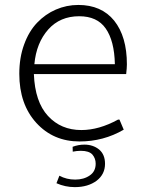

<svg xmlns="http://www.w3.org/2000/svg" viewBox="-20 -559 593 772"><path d="M441.9 -300.8H118.2Q126 -386.7 174.3 -440.9Q221.7 -493.7 298.3 -493.7Q370.6 -493.7 404.8 -444.8Q439.9 -395 441.9 -300.8ZM116.2 -261.2H487.3Q490.2 -286.1 490.2 -300.3Q490.2 -412.1 439 -476.1Q387.7 -539.1 294.9 -539.1Q247.6 -539.1 204.6 -520.5Q162.6 -502.4 129.4 -467.8Q96.2 -433.1 77.1 -380.4Q57.6 -327.6 57.6 -262.2Q57.6 -140.1 126 -64.9Q194.3 9.8 299.8 9.8Q396 9.8 477.5 -37.6L460.4 -78.1H454.6Q377.9 -36.1 307.1 -36.1Q225.1 -36.1 172.9 -92.8Q120.6 -149.4 116.2 -261.2ZM364.7 99.1Q364.7 130.4 340.8 146.5Q316.9 163.1 282.2 163.1Q247.6 163.1 218.8 147.5L207 177.7Q242.2 193.4 280.8 193.4Q334 193.4 368.7 167.5Q402.3 141.6 402.3 99.6Q402.3 62.5 378.9 42.5Q354.5 22.5 319.3 22.5Q295.4 22.5 272 31.2L272.5 50.8Q289.1 47.4 305.2 47.4Q337.9 47.4 351.6 62.5Q364.7 78.1 364.7 99.1Z"/></svg>

Font: My Font
Style: ExtraLight
Weight: 500
Designer: Vernon Adams
Foundry: newtypography
Version: Version 0.001